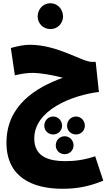

<svg xmlns="http://www.w3.org/2000/svg" viewBox="-20 -897 694 1188"><path d="M292 -717C336 -717 370 -752 370 -795C370 -840 336 -877 292 -877C247 -877 213 -840 213 -795C213 -752 247 -717 292 -717ZM366 271C442 271 519 262 619 221L569 70C496 94 441 100 383 100C293 100 192 79 192 -40C192 -216 426 -308 592 -328L572 -514H550C486 -514 339 -620 164 -620C130 -620 90 -612 47 -600L72 -431C108 -440 149 -446 180 -446C232 -446 307 -432 369 -416C200 -355 20 -244 20 -14C20 203 186 271 366 271ZM309 -65C340 -65 364 -89 364 -119C364 -151 340 -176 309 -176C278 -176 254 -151 254 -119C254 -89 278 -65 309 -65ZM450 -65C481 -65 505 -89 505 -119C505 -151 481 -176 450 -176C419 -176 395 -151 395 -119C395 -89 419 -65 450 -65ZM380 57C411 57 435 33 435 3C435 -29 411 -54 380 -54C349 -54 325 -29 325 3C325 33 349 57 380 57Z"/></svg>

Font: Noto Sans Arabic UI XCn Bk
Style: Regular
Weight: 900
Width: 2
Designer: Monotype Design Team, Nadine Chahine and Nizar Qandah
Foundry: Monotype Imaging Inc.
Version: Version 2.010